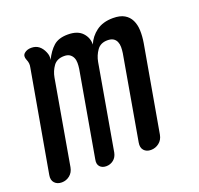

<svg xmlns="http://www.w3.org/2000/svg" viewBox="-123 -674 828 799"><g transform="rotate(-20 290.5 -275.0)"><path d="M-18 -37 61 -485Q63 -494 62 -502.5Q61 -511 57 -520Q49 -539 61 -549.5Q73 -560 92 -560Q112 -560 125.5 -549.5Q139 -539 147 -520Q151 -511 152 -502.5Q153 -494 151 -485Q168 -520 190.5 -540Q213 -560 254 -560Q297 -560 318 -537.5Q339 -515 338 -485Q351 -517 380 -538.5Q409 -560 454 -560Q485 -560 504 -549Q523 -538 532.5 -518.5Q542 -499 543 -473.5Q544 -448 539 -418L472 -37Q468 -15 452 -2.5Q436 10 416 10Q396 10 385 -2.5Q374 -15 378 -37L443 -409Q445 -423 445 -435.5Q445 -448 440.5 -458.5Q436 -469 426.5 -475Q417 -481 401 -481Q370 -481 354.5 -459Q339 -437 334 -410L268 -32Q264 -12 250 -1Q236 10 218 10Q200 10 190 -1Q180 -12 184 -32L250 -409Q252 -422 252 -435Q252 -448 247.5 -458Q243 -468 234 -474.5Q225 -481 209 -481Q177 -481 161.5 -459.5Q146 -438 141 -410L76 -37Q72 -15 56.5 -2.5Q41 10 21 10Q1 10 -10.5 -2.5Q-22 -15 -18 -37Z"/></g></svg>

Font: Maple Mono
Style: Italic
Weight: 400
Italic angle: -10°
Monospace: yes
Designer: subframe7536
Version: Version 7.300